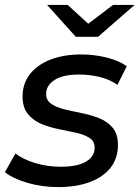

<svg xmlns="http://www.w3.org/2000/svg" viewBox="-32 -757 569 783"><path d="M206 6Q139 6 79.5 -11.5Q20 -29 -12 -55L31 -131Q62 -107 111.5 -92Q161 -77 215 -77Q284 -77 319 -98Q354 -119 354 -155Q354 -181 333 -194.5Q312 -208 278.5 -215.5Q245 -223 207 -230.5Q169 -238 136 -252Q103 -266 81.5 -292.5Q60 -319 60 -363Q60 -416 90 -454.5Q120 -493 174 -514Q228 -535 300 -535Q352 -535 402.5 -522.5Q453 -510 485 -487L447 -411Q414 -434 373 -443.5Q332 -453 291 -453Q224 -453 190 -430.5Q156 -408 156 -374Q156 -348 177 -333.5Q198 -319 231.5 -311Q265 -303 302.5 -295.5Q340 -288 373.5 -274.5Q407 -261 428 -235.5Q449 -210 449 -166Q449 -111 418.5 -72.5Q388 -34 333 -14Q278 6 206 6ZM277 -607 160 -737H244L364 -627H284L429 -737H517L368 -607Z"/></svg>

Font: MOST Montserrat Medium
Style: Italic
Weight: 500
Italic angle: -11.3°
Designer: Julieta Ulanovsky
Foundry: Julieta Ulanovsky
Version: Version 8.000;March 11, 2024;FontCreator 15.0.0.2926 64-bit